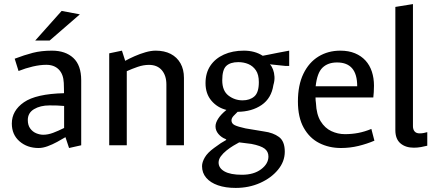

<svg xmlns="http://www.w3.org/2000/svg" viewBox="-20 -709 2142 937"><path d="M168.2 13.3Q113.1 13.3 75.4 -19.2Q37.7 -51.8 37.7 -106.2Q37.7 -169 96.7 -209.9Q155.6 -250.8 292.4 -254.2Q292.1 -266.8 292 -279.3Q291.8 -291.8 291.3 -304.2Q289.5 -346.6 267 -369.7Q244.5 -392.7 206 -392.7Q175.9 -392.7 140.3 -384.5Q104.7 -376.2 70.5 -362.5L51.7 -422.5Q98.8 -440.5 140.2 -451.2Q181.7 -461.8 233.3 -461.8Q299.4 -461.8 337.8 -426.3Q376.3 -390.7 376.3 -317.1V0L317 13.3L299.4 -39.6Q282.1 -29.1 259 -16.5Q235.9 -3.9 212.4 4.7Q188.9 13.3 168.2 13.3ZM191.2 -51.4Q213.7 -51.4 238.7 -60.6Q263.6 -69.9 292.9 -84.5V-191.9Q276.2 -193.6 258.6 -194.1Q240.9 -194.6 221.8 -194.6Q176.5 -194.6 146.1 -176.3Q115.7 -158.1 115.7 -123.3Q115.7 -97.9 127.5 -81.9Q139.3 -65.8 156.9 -58.6Q174.4 -51.4 191.2 -51.4ZM151.8 -511.1 280.8 -655.7 369.7 -639 222.1 -511.1Z M513 0V-448.7L575.1 -461.8L591 -412.2Q610.8 -423.2 637 -434.8Q663.2 -446.4 690.2 -454.1Q717.2 -461.8 739.8 -461.8Q782.3 -461.8 813.1 -445.9Q843.9 -429.9 860.8 -400Q877.7 -370.1 877.7 -329V0H792V-296.7Q792 -340.1 769.9 -366.2Q747.7 -392.4 706.9 -392.4Q680.1 -392.4 651.9 -382.7Q623.7 -373 598.7 -361.6V0Z M1130.2 208.1Q1080.6 208.1 1043.7 195.3Q1006.7 182.5 986.4 158.6Q966 134.8 966 101.9Q966 82.7 979.4 59.4Q992.8 36.2 1025.1 12.8Q1044.2 -1.4 1057.9 -10.5Q1071.7 -19.5 1084.9 -26.5L1081.3 -30.3Q1060.3 -38.2 1046 -55.1Q1031.7 -72 1031.7 -92.3Q1031.7 -109.6 1044.8 -130Q1057.8 -150.5 1085 -172.5Q1040.8 -183.5 1011.9 -217.5Q983 -251.5 983 -303.2Q983 -353.2 1006.7 -388.4Q1030.3 -423.5 1072.7 -442.7Q1115 -461.8 1170 -461.8Q1223.6 -461.8 1262.2 -436.8Q1272.5 -438.5 1293.5 -442.9Q1314.5 -447.3 1336.9 -451.6Q1359.4 -455.8 1375.2 -458.8Q1391.1 -461.8 1391.3 -461.8V-387.3H1372.3L1297.3 -395.1Q1306.5 -385.6 1312.4 -369.9Q1318.4 -354.1 1319.5 -334.5Q1320.6 -314.9 1314.2 -294.1Q1304.6 -229.6 1257 -196.8Q1209.4 -164 1139.6 -163.3Q1129.7 -154.1 1119.7 -143.2Q1109.7 -132.3 1109.7 -121.4Q1109.7 -106 1125.5 -98.2Q1141.3 -90.5 1178.3 -82.4L1268 -67.5Q1313.1 -61.6 1341.4 -40.6Q1369.8 -19.7 1369.8 31.3Q1369.8 79.4 1336.6 119.5Q1303.5 159.7 1249.2 183.9Q1195 208.1 1130.2 208.1ZM1160.8 143.9Q1218.6 143.9 1254.3 117Q1290 90.1 1290 54.8Q1290 30.7 1271.4 16.4Q1252.7 2.2 1207 -6.7L1147.3 -14.2Q1135.4 -7.9 1118.7 2.1Q1102 12.2 1085.3 25.5Q1068.6 38.9 1057.7 53.8Q1046.8 68.7 1046.8 84.3Q1046.8 111.2 1075.5 127.5Q1104.3 143.9 1160.8 143.9ZM1163.8 -219.3Q1199.3 -219.3 1221.2 -238.4Q1243.2 -257.4 1243.2 -308.2Q1243.2 -344.8 1228.8 -365.9Q1214.4 -386.9 1191.9 -396.4Q1169.4 -405.8 1143 -405.8Q1104.3 -405.8 1084.5 -387.5Q1064.6 -369.2 1064.6 -317.2Q1064.6 -265.8 1095.1 -242.5Q1125.5 -219.3 1163.8 -219.3Z M1644.1 13.3Q1585.6 13.3 1538.1 -10.8Q1490.5 -34.9 1462.2 -85.5Q1433.9 -136.1 1433.9 -214Q1433.9 -293.7 1460.7 -349.1Q1487.5 -404.5 1534.3 -433.2Q1581.1 -461.8 1640.8 -461.8Q1681.6 -461.8 1712.3 -449Q1743 -436.2 1763.8 -413.5Q1784.5 -390.7 1794.8 -359.3Q1805.1 -327.8 1805.1 -290.8Q1805.1 -275.8 1804.1 -259.3Q1803.1 -242.7 1801.8 -233.2H1519.8Q1519.6 -226.2 1520.3 -219.6Q1520.9 -212.9 1521.9 -205.7Q1524.3 -150.4 1544.9 -117.1Q1565.5 -83.7 1597.2 -69Q1628.9 -54.3 1662.9 -54.3Q1696.9 -54.3 1728.4 -60.3Q1759.8 -66.3 1792.3 -79.8L1807.2 -22.5Q1771.2 -7 1729.5 3.2Q1687.9 13.3 1644.1 13.3ZM1520.5 -288H1723.2Q1723.2 -346.7 1698.5 -375.5Q1673.9 -404.2 1625 -404.2Q1580.3 -404.2 1554 -378.9Q1527.7 -353.7 1520.5 -288Z M1999.5 11.8Q1959.2 11.8 1934.3 -9.4Q1909.4 -30.7 1909.4 -73.9V-675.2L1995.3 -689.1V-93.2Q1995.3 -77.1 2003.4 -67.6Q2011.6 -58.1 2027.8 -58.1Q2038.3 -58.1 2047.6 -59.9Q2056.9 -61.6 2065.2 -64.1V2.1Q2052.1 5.6 2034.5 8.7Q2016.9 11.8 1999.5 11.8Z"/></svg>

Font: Ancizar Sans Thin
Style: Regular
Weight: 100
Designer: Cesar Puertas, Viviana Monsalve, Julian Moncada, Julian Prieto, Jose Castro, Mariel Hernandez, Felipe Aragon, Sara Alarc
Version: Version 8.100